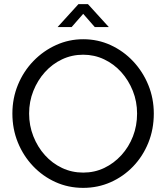

<svg xmlns="http://www.w3.org/2000/svg" viewBox="-20 -900 805 930"><path d="M725 -350Q725 -274 698.5 -208.5Q672 -143 625 -94Q578 -45 516 -17.5Q454 10 383 10Q311 10 249 -18Q187 -46 140 -95.5Q93 -145 66.5 -210Q40 -275 40 -350Q40 -424 67 -489.5Q94 -555 142 -604.5Q190 -654 252 -682Q314 -710 383 -710Q454 -710 516 -681.5Q578 -653 625 -603Q672 -553 698.5 -488Q725 -423 725 -350ZM644 -350Q644 -408 623.5 -459.5Q603 -511 567.5 -550.5Q532 -590 484.5 -612.5Q437 -635 383 -635Q328 -635 280.5 -612.5Q233 -590 197.5 -550.5Q162 -511 141.5 -459.5Q121 -408 121 -350Q121 -292 141.5 -240Q162 -188 197.5 -148.5Q233 -109 280.5 -86.5Q328 -64 383 -64Q438 -64 485 -86.5Q532 -109 568 -148.5Q604 -188 624 -239.5Q644 -291 644 -350ZM259 -769 360 -880H406L507 -769H439L383 -833L327 -769Z"/></svg>

Font: Kulim Park
Style: Regular
Weight: 400
Designer: Noponies / Dale Sattler
Foundry: Noponies
Version: Version 1.000; ttfautohint (v1.8.3)